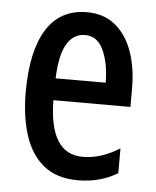

<svg xmlns="http://www.w3.org/2000/svg" viewBox="-45 -588 518 638"><g transform="rotate(5 214.0 -269.5)"><path d="M220 -549Q277 -549 315 -517.5Q353 -486 372 -432Q391 -378 391 -309V-248H134Q136 -69 247 -69Q278 -69 308 -78.5Q338 -88 370 -108V-25Q311 10 238 10Q167 10 123.5 -25.5Q80 -61 60 -123.5Q40 -186 40 -266Q40 -404 85.5 -476.5Q131 -549 220 -549ZM220 -473Q182 -473 160 -436.5Q138 -400 135 -321H302Q302 -384 282 -428.5Q262 -473 220 -473Z"/></g></svg>

Font: Noto Sans Kannada ExtraCondensed Medium
Style: Regular
Weight: 500
Width: 2
Designer: Jelle Bosma - Monotype Design Team
Foundry: Monotype Imaging Inc.
Version: Version 2.005; ttfautohint (v1.8.4.7-5d5b)